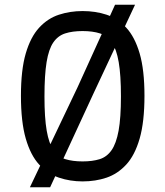

<svg xmlns="http://www.w3.org/2000/svg" viewBox="-20 -757 703 816"><path d="M107 39 310 -387 469 -737H554L377 -359L193 39ZM331 14Q278 14 230.5 -2Q183 -18 146.5 -57.5Q110 -97 89.5 -168Q69 -239 69 -350Q69 -460 89.5 -530Q110 -600 146.5 -639.5Q183 -679 230.5 -694.5Q278 -710 331 -710Q386 -710 433 -694.5Q480 -679 516.5 -639.5Q553 -600 573.5 -530Q594 -460 594 -350Q594 -239 573.5 -168Q553 -97 516.5 -57.5Q480 -18 433 -2Q386 14 331 14ZM331 -71Q373 -71 403.5 -80.5Q434 -90 454 -118.5Q474 -147 484 -201.5Q494 -256 494 -347Q494 -438 484.5 -493Q475 -548 455.5 -576.5Q436 -605 405 -615Q374 -625 331 -625Q288 -625 257 -615Q226 -605 206.5 -576.5Q187 -548 178 -493Q169 -438 169 -347Q169 -256 178.5 -201.5Q188 -147 207.5 -118.5Q227 -90 258 -80.5Q289 -71 331 -71Z"/></svg>

Font: Ruda Medium
Style: Regular
Weight: 500
Version: Version 2.001